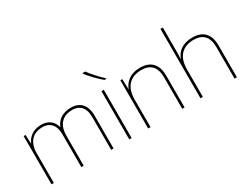

<svg xmlns="http://www.w3.org/2000/svg" viewBox="-71 -1293 2347 1821"><g transform="rotate(-30 1102.5 -383.0)"><path d="M614 -538C519 -538 460 -494 435 -429H433C415 -500 360 -538 287 -538C185 -538 138 -481 117 -432H115L111 -528H90V0H116V-325C116 -459 194 -513 287 -513C360 -513 417 -467 417 -360V0H443V-325C443 -459 514 -513 614 -513C687 -513 744 -467 744 -360V0H770V-361C770 -482 704 -538 614 -538Z M902 -766H872V-759C907 -714 967 -650 1020 -606H1041V-612C996 -652 931 -723 902 -766ZM968 0V-528H942V0Z M1368 -538C1256 -538 1199 -478 1176 -417H1174L1170 -528H1149V0H1175V-302C1175 -446 1253 -513 1368 -513C1465 -513 1522 -462 1522 -345V0H1548V-346C1548 -477 1482 -538 1368 -538Z M1748 -496V-760H1722V0H1748V-302C1748 -446 1826 -513 1941 -513C2038 -513 2095 -462 2095 -345V0H2121V-346C2121 -477 2055 -538 1941 -538C1829 -538 1769 -480 1748 -417H1746C1747 -446 1748 -466 1748 -496Z"/></g></svg>

Font: Noto Sans Georgian Thin
Style: Regular
Weight: 100
Designer: Monotype Design Team, Akaki Razmadze
Foundry: Google LLC
Version: Version 2.005